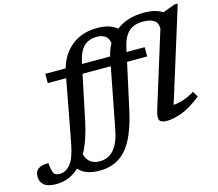

<svg xmlns="http://www.w3.org/2000/svg" viewBox="-292 -910 1490 1310"><g transform="rotate(-15 453.0 -255.0)"><path d="M71 -448.5V-514H215Q243 -613 315.5 -668.8Q388 -724.5 492 -724.5Q543 -724.5 577 -712.8Q611 -701 631.5 -682.5Q709.5 -743 826.5 -743Q873.5 -743 905.8 -734Q938 -725 959 -711L1044.5 -743H1068L862 -82.5Q895.5 -85 933.2 -97Q971 -109 1012 -134.5L1036 -95Q953.5 -31 894 -10Q834.5 11 790 11Q750.5 11 739.5 -8Q728.5 -27 746 -82L909.5 -609Q910.5 -649.5 883.2 -667.8Q856 -686 805.5 -686Q741 -686 704.2 -651.2Q667.5 -616.5 650.5 -539L645 -514H773V-448.5H631L559 -119Q531.5 4.5 490.2 79Q449 153.5 391.8 187Q334.5 220.5 259.5 220.5Q157.5 220.5 113 166.5Q44 232.5 -50.5 232.5Q-108.5 232.5 -135.2 210.2Q-162 188 -162 149Q-162 114.5 -139.2 97.2Q-116.5 80 -66 80Q-61 139.5 -49 155.5Q-42.5 165 -32.5 168Q-22.5 171 -7.5 171Q33.5 171 66.5 131.2Q99.5 91.5 119 -11.5L201 -448.5ZM331.5 -520.5 330.5 -514H529Q540.5 -561.5 561.5 -600Q556.5 -635 534.2 -651Q512 -667 474.5 -667Q417 -667 382.5 -633Q348 -599 331.5 -520.5ZM249.5 -128Q222.5 0 176 83Q187.5 123.5 213.8 141.2Q240 159 278.5 159Q312.5 159 342.8 142.5Q373 126 396.8 86.2Q420.5 46.5 434 -24L516 -448.5H316.5Z"/></g></svg>

Font: Newsreader 6pt Medium
Style: Italic
Weight: 500
Italic angle: -17°
Designer: Hugues Gentile
Foundry: Production Type
Version: Version 1.003; ttfautohint (v1.8.3)